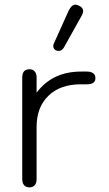

<svg xmlns="http://www.w3.org/2000/svg" viewBox="-20 -799 470 829"><path d="M76 -26V-464Q76 -500 107 -500Q122 -500 130 -490.5Q138 -481 138 -464V-399Q173 -445 220.5 -467.5Q268 -490 331 -490H356Q373 -490 382.5 -482.5Q392 -475 392 -462Q392 -435 356 -435H329Q240 -435 189 -385.5Q138 -336 138 -251V-26Q138 -9 130 0.5Q122 10 107 10Q92 10 84 0.5Q76 -9 76 -26ZM210 -600Q210 -606 213 -612L276 -752Q289 -779 306 -779Q312 -779 322 -774Q339 -766 339 -751Q339 -743 333 -732L256 -594Q247 -579 233 -579Q229 -579 223 -581Q210 -587 210 -600Z"/></svg>

Font: Kodchasan Light
Style: Regular
Weight: 300
Version: Version 1.000; ttfautohint (v1.6)